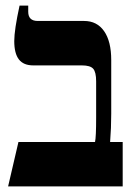

<svg xmlns="http://www.w3.org/2000/svg" viewBox="-20 -667 471 687"><path d="M46 -159H320Q324 -176 324 -247V-376Q324 -409 313.5 -421Q303 -433 273 -433H99Q64 -433 47.5 -454.5Q31 -476 31 -520Q31 -560 50 -647H81V-625Q81 -592 115 -592H281Q327 -592 352.5 -555.5Q378 -519 378 -452V-260Q378 -209 374 -159H419V0H9Z"/></svg>

Font: Noto Serif Hebrew CondExtraBold
Style: Regular
Weight: 800
Width: 3
Designer: Monotype Design Team
Foundry: Monotype Imaging Inc.
Version: Version 1.000